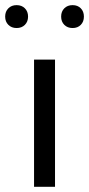

<svg xmlns="http://www.w3.org/2000/svg" viewBox="-55 -717 342 737"><path d="M156.2 0H75.7V-488.3H156.2ZM223.6 -609.4Q204.1 -609.4 191.9 -621.6Q179.7 -633.8 179.7 -653.3Q179.7 -672.9 191.9 -685.1Q204.1 -697.3 223.6 -697.3Q243.2 -697.3 255.1 -685.1Q267.1 -672.9 267.1 -653.3Q267.1 -633.8 255.1 -621.6Q243.2 -609.4 223.6 -609.4ZM8.8 -609.4Q-10.7 -609.4 -22.9 -621.6Q-35.2 -633.8 -35.2 -653.3Q-35.2 -672.9 -22.9 -685.1Q-10.7 -697.3 8.8 -697.3Q28.3 -697.3 40.5 -685.1Q52.7 -672.9 52.7 -653.3Q52.7 -633.8 40.5 -621.6Q28.3 -609.4 8.8 -609.4Z"/></svg>

Font: Kumbh Sans
Style: Regular
Weight: 400
Version: Version 1.005